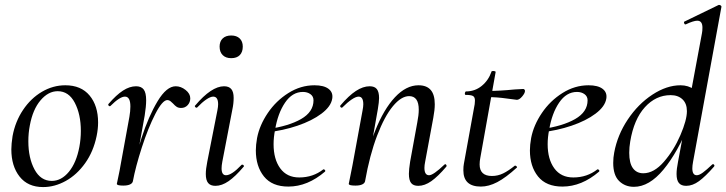

<svg xmlns="http://www.w3.org/2000/svg" viewBox="-20 -745 2947 779"><path d="M26 -139Q26 -161 31 -193Q42 -252 73.5 -299Q105 -346 150 -372.5Q195 -399 245 -399Q309 -399 343.5 -357.5Q378 -316 378 -248Q378 -222 372 -193Q359 -130 325.5 -83Q292 -36 247 -11Q202 14 155 14Q93 14 59.5 -28.5Q26 -71 26 -139ZM302 -149Q308 -181 308 -214Q308 -281 283.5 -328Q259 -375 214 -375Q176 -375 144.5 -338Q113 -301 101 -236Q95 -205 95 -172Q95 -104 120 -57.5Q145 -11 190 -11Q229 -11 259.5 -48Q290 -85 302 -149Z M693 -395Q714 -395 733 -380Q752 -365 752 -346Q752 -330 741.5 -318.5Q731 -307 715 -307Q704 -307 697 -311.5Q690 -316 682 -325Q677 -330 671.5 -334.5Q666 -339 659 -339Q639 -339 610 -282.5Q581 -226 555.5 -147Q530 -68 519 -9L509 -10Q525 -95 554 -184.5Q583 -274 619.5 -334.5Q656 -395 693 -395ZM454 1Q455 -5 460.5 -30Q466 -55 469 -74L505 -271Q509 -294 509 -313Q509 -353 487 -353Q466 -353 428 -315Q427 -314 425 -314Q422 -314 420 -317.5Q418 -321 420 -323Q452 -360 479 -377.5Q506 -395 532 -395Q553 -395 563 -382Q573 -369 573 -338Q573 -314 567 -276L519 -9Q517 -1 507 3.5Q497 8 480 8Q454 8 454 1Z M815 -39Q815 -59 821 -89L862 -297Q865 -312 865 -322Q865 -353 845 -353Q834 -353 817 -341.5Q800 -330 780 -309Q779 -308 777 -308Q774 -308 771.5 -311.5Q769 -315 772 -317Q838 -395 889 -395Q909 -395 918.5 -383.5Q928 -372 928 -348Q928 -325 923 -302L882 -89Q879 -73 879 -62Q879 -34 897 -34Q920 -34 960 -76Q961 -77 963 -77Q967 -77 969 -73.5Q971 -70 968 -68Q935 -29 907.5 -10Q880 9 854 9Q834 9 824.5 -2.5Q815 -14 815 -39ZM871 -556Q871 -577 883.5 -589Q896 -601 918 -601Q940 -601 952.5 -589Q965 -577 965 -556Q965 -534 953 -521.5Q941 -509 918 -509Q896 -509 883.5 -521.5Q871 -534 871 -556Z M1018 -135Q1018 -157 1023 -185Q1033 -237 1066.5 -286.5Q1100 -336 1150 -367.5Q1200 -399 1256 -399Q1294 -399 1313 -384.5Q1332 -370 1328 -345Q1323 -313 1284.5 -284Q1246 -255 1187 -235Q1128 -215 1063 -208L1065 -221Q1151 -233 1201.5 -262Q1252 -291 1252 -338Q1252 -354 1239.5 -363Q1227 -372 1209 -372Q1166 -372 1136.5 -328.5Q1107 -285 1096 -218Q1090 -188 1090 -160Q1090 -99 1117 -62Q1144 -25 1194 -25Q1250 -25 1292 -58H1293Q1296 -58 1298.5 -55Q1301 -52 1299 -49Q1228 12 1150 12Q1084 12 1051 -29Q1018 -70 1018 -135Z M1639 -40Q1639 -57 1644 -89L1673 -248Q1679 -278 1679 -300Q1679 -355 1640 -355Q1608 -355 1574 -314Q1540 -273 1510 -194.5Q1480 -116 1461 -9L1447 -10Q1467 -126 1502 -214Q1537 -302 1582.5 -350.5Q1628 -399 1678 -399Q1711 -399 1727.5 -380Q1744 -361 1744 -322Q1744 -299 1738 -267L1705 -89Q1702 -74 1702 -64Q1702 -34 1721 -34Q1738 -34 1783 -77Q1785 -79 1786 -79Q1789 -79 1791 -75.5Q1793 -72 1791 -69Q1757 -29 1730 -10Q1703 9 1677 9Q1657 9 1648 -2.5Q1639 -14 1639 -40ZM1395 1 1399 -19Q1408 -62 1410 -74L1451 -297Q1454 -312 1454 -322Q1454 -353 1435 -353Q1424 -353 1407 -341.5Q1390 -330 1369 -309Q1368 -308 1366 -308Q1363 -308 1361 -311.5Q1359 -315 1361 -317Q1395 -357 1424 -376Q1453 -395 1480 -395Q1500 -395 1509 -383.5Q1518 -372 1518 -347Q1518 -332 1513 -302L1461 -9Q1459 -1 1449 3.5Q1439 8 1422 8Q1395 8 1395 1Z M1860 -54Q1860 -70 1862 -80L1903 -306Q1907 -323 1907 -337Q1907 -351 1899 -355.5Q1891 -360 1869 -360Q1866 -360 1866 -365Q1866 -368 1867.5 -371Q1869 -374 1870 -374Q1907 -374 1934.5 -396.5Q1962 -419 1974 -454Q1974 -457 1981 -457Q1985 -457 1988.5 -455.5Q1992 -454 1991 -453L1929 -106Q1926 -91 1926 -78Q1926 -31 1976 -31Q2000 -31 2021.5 -41.5Q2043 -52 2069 -73H2070Q2073 -73 2076 -70Q2079 -67 2077 -65Q2032 -24 1997.5 -6Q1963 12 1931 12Q1860 12 1860 -54ZM1958 -351 1960 -376Q2007 -376 2067 -382L2103 -384Q2106 -384 2108 -381.5Q2110 -379 2110 -376Q2110 -367 2098.5 -353.5Q2087 -340 2077 -340Q2073 -340 2034.5 -345.5Q1996 -351 1958 -351Z M2130 -135Q2130 -157 2135 -185Q2145 -237 2178.5 -286.5Q2212 -336 2262 -367.5Q2312 -399 2368 -399Q2406 -399 2425 -384.5Q2444 -370 2440 -345Q2435 -313 2396.5 -284Q2358 -255 2299 -235Q2240 -215 2175 -208L2177 -221Q2263 -233 2313.5 -262Q2364 -291 2364 -338Q2364 -354 2351.5 -363Q2339 -372 2321 -372Q2278 -372 2248.5 -328.5Q2219 -285 2208 -218Q2202 -188 2202 -160Q2202 -99 2229 -62Q2256 -25 2306 -25Q2362 -25 2404 -58H2405Q2408 -58 2410.5 -55Q2413 -52 2411 -49Q2340 12 2262 12Q2196 12 2163 -29Q2130 -70 2130 -135Z M2468 -84Q2468 -106 2472 -126Q2485 -197 2527 -260Q2569 -323 2627 -361Q2685 -399 2741 -399Q2773 -399 2796 -382Q2819 -365 2822 -332L2778 -246Q2730 -127 2672 -57Q2614 13 2552 13Q2516 13 2492 -10.5Q2468 -34 2468 -84ZM2767 -294Q2767 -325 2749 -342Q2731 -359 2701 -359Q2641 -359 2596.5 -310Q2552 -261 2537 -171Q2533 -148 2533 -125Q2533 -83 2548 -62.5Q2563 -42 2590 -42Q2633 -42 2673.5 -88.5Q2714 -135 2740.5 -196.5Q2767 -258 2767 -294ZM2725 -39Q2725 -59 2731 -89L2828 -610Q2830 -619 2830 -633Q2830 -661 2809 -661Q2794 -661 2762 -646H2761Q2757 -646 2755.5 -651.5Q2754 -657 2758 -658L2896 -725H2898Q2902 -725 2905 -722Q2908 -719 2907 -717L2792 -89Q2789 -73 2789 -62Q2789 -34 2807 -34Q2817 -34 2832 -45Q2847 -56 2869 -77Q2871 -79 2873 -79Q2876 -79 2878 -75.5Q2880 -72 2877 -69Q2842 -29 2816 -10Q2790 9 2764 9Q2744 9 2734.5 -2.5Q2725 -14 2725 -39Z"/></svg>

Font: Cormorant Garamond Medium
Style: Italic
Weight: 500
Italic angle: -10°
Designer: Christian Thalmann (Catharsis Fonts)
Foundry: Catharsis Fonts
Version: Version 4.000